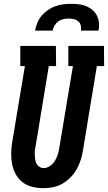

<svg xmlns="http://www.w3.org/2000/svg" viewBox="-20 -975 564 1003"><path d="M206 8Q176 8 148 1Q120 -6 98 -23Q76 -40 62.5 -64.5Q49 -89 43.5 -117Q38 -145 38.5 -174.5Q39 -204 44 -234L110 -630H86V-735H272L273 -630H235L167 -217Q164 -204 162.5 -191.5Q161 -179 161.5 -167Q162 -155 163.5 -143Q165 -131 170.5 -120.5Q176 -110 186 -103.5Q196 -97 208 -97Q226 -97 242 -108.5Q258 -120 267.5 -136Q277 -152 282.5 -169.5Q288 -187 290 -204L361 -630H337V-735H523L524 -630H486L413 -187Q409 -162 401 -137.5Q393 -113 380 -90Q367 -67 347.5 -47.5Q328 -28 305 -15Q282 -2 256.5 3Q231 8 206 8ZM163 -815Q167 -836 175 -856Q183 -876 197.5 -893Q212 -910 230.5 -922.5Q249 -935 269 -942.5Q289 -950 310 -952.5Q331 -955 352 -955Q373 -955 393 -952.5Q413 -950 431 -942.5Q449 -935 463.5 -922.5Q478 -910 486.5 -893Q495 -876 497 -856Q499 -836 495 -815H403Q405 -829 402 -842Q399 -855 389 -863.5Q379 -872 366 -875Q353 -878 339 -878Q325 -878 311 -875Q297 -872 285 -863.5Q273 -855 265 -842Q257 -829 255 -815Z"/></svg>

Font: Iosevka Curly Slab Extrabold
Style: Italic
Weight: 800
Italic angle: -9°
Monospace: yes
Designer: Belleve Invis
Foundry: Belleve Invis
Version: Version 22.1.2; ttfautohint (v1.8.4)